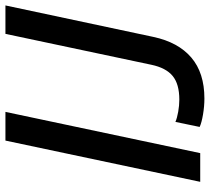

<svg xmlns="http://www.w3.org/2000/svg" viewBox="-52 -686 754 689"><g transform="rotate(-90 324.5 -342.0)"><path d="M164 -699H267L119 0H16ZM213 -2 231 -89Q245 -83 267.5 -79Q290 -75 311 -75Q367 -75 396 -99Q425 -123 436 -175L547 -699H649L536 -168Q517 -79 462 -32Q407 15 315 15Q287 15 257.5 10Q228 5 213 -2Z"/></g></svg>

Font: Prompt
Style: Italic
Weight: 400
Italic angle: -12°
Designer: Katatrad Team
Foundry: CadsonDemak
Version: Version 1.001